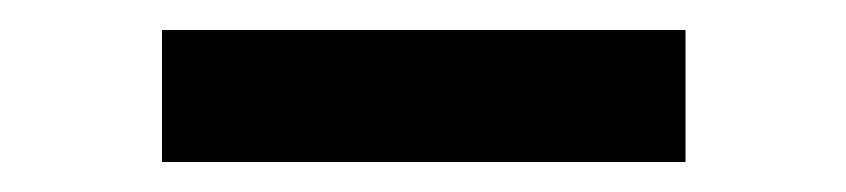

<svg xmlns="http://www.w3.org/2000/svg" viewBox="-20 -333 564 128"><path d="M88 -225V-313H437V-225Z"/></svg>

Font: Nunito Sans 7pt Expanded Medium
Style: Regular
Weight: 500
Width: 7
Designer: Vernon Adams
Foundry: Vernon Adams
Version: Version 3.101;gftools[0.9.27]